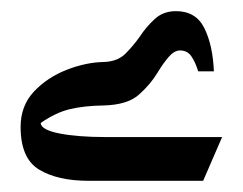

<svg xmlns="http://www.w3.org/2000/svg" viewBox="-20 -1053 431 341"><path d="M164.6 -942.9Q189 -943.8 202.9 -957.8Q216.8 -971.7 228.5 -988.3Q239.7 -1005.4 254.9 -1019.3Q270 -1033.2 292.5 -1033.2Q328.1 -1033.2 343 -1002.9Q357.9 -972.7 359.9 -926.3H332Q326.7 -943.4 319.6 -953.4Q312.5 -963.4 299.8 -963.4Q289.6 -963.4 279.8 -952.1Q270 -940.9 260.3 -924.8Q247.1 -902.8 226.6 -884.8Q206.1 -866.7 164.1 -865.7Q129.4 -865.2 104 -859.1Q78.6 -853 52.2 -834.5Q53.2 -822.3 85.9 -815.9Q118.7 -809.6 167 -809.6H374.5L340.8 -731.9H137.2Q82.5 -731.9 49.6 -751.7Q16.6 -771.5 16.6 -827.6Q16.6 -865.2 40.3 -890.4Q64 -915.5 98.4 -929Q132.8 -942.4 164.6 -942.9Z"/></svg>

Font: Pinar ExtraBold
Style: Regular
Weight: 800
Designer: Amin Abedi
Version: Version 3.000